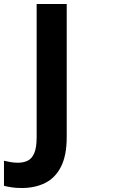

<svg xmlns="http://www.w3.org/2000/svg" viewBox="-94 -734 570 964"><path d="M15 210Q-14 210 -36 206.5Q-58 203 -74 199V73Q-58 77 -40.5 80Q-23 83 -3 83Q23 83 44.5 73Q66 63 78 35Q90 7 90 -45V-714H241V-46Q241 46 212.5 102.5Q184 159 133 184.5Q82 210 15 210Z"/></svg>

Font: Noto Sans IKEA
Style: Bold
Weight: 600
Designer: Monotype Design Team
Foundry: Monotype Imaging Inc.
Version: Version 2.001